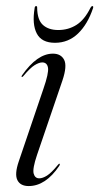

<svg xmlns="http://www.w3.org/2000/svg" viewBox="-20 -618 334 646"><path d="M112 -18Q123.5 -18 138.2 -27.2Q153 -36.5 175 -63.5Q178.5 -68 180.5 -67Q182.5 -65.5 179.5 -60Q133.5 8 76.5 8Q48.5 8 38.5 -12Q28.5 -32 43 -74.5L126 -319Q144.5 -372 141.5 -390Q138.5 -408 122 -408Q111.5 -408 96.5 -398.8Q81.5 -389.5 58.5 -362Q55.5 -358 53 -359.5Q51.5 -360.5 54 -364.5Q105 -437.5 158 -437.5Q185 -437.5 195.8 -416.8Q206.5 -396 190 -347L104.5 -96.5Q89 -50.5 93.2 -34.2Q97.5 -18 112 -18ZM176 -517Q210 -517 237.2 -534.2Q264.5 -551.5 284.5 -592Q287.5 -597.5 291 -597.5Q295 -597.5 293 -590.5Q275 -536.5 242.5 -505.2Q210 -474 165 -474Q120 -474 103.8 -505.2Q87.5 -536.5 96.5 -590.5Q97 -597.5 101.5 -597.5Q105.5 -597.5 105 -592Q105.5 -551 124.5 -534Q143.5 -517 176 -517Z"/></svg>

Font: Fraunces 144pt S000 Light
Style: Italic
Weight: 300
Italic angle: -16°
Version: Version 1.000; ttfautohint (v1.8.3)